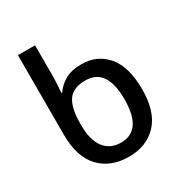

<svg xmlns="http://www.w3.org/2000/svg" viewBox="-178 -890 975 1030"><g transform="rotate(-30 309.0 -375.0)"><path d="M326 10Q212 10 146 -60Q80 -130 80 -267V-760H186V-577Q186 -545 184 -515Q182 -485 181 -468H186Q208 -502 248 -525Q288 -548 350 -548Q447 -548 506.5 -478Q566 -408 566 -269Q566 -130 500.5 -60Q435 10 326 10ZM326 -77Q457 -77 457 -270Q457 -462 325 -462Q248 -462 217 -416Q186 -370 186 -277V-265Q186 -173 222.5 -125Q259 -77 326 -77Z"/></g></svg>

Font: Noto Sans Medium
Style: Regular
Weight: 500
Designer: Monotype Design Team
Foundry: Monotype Imaging Inc.
Version: Version 2.007